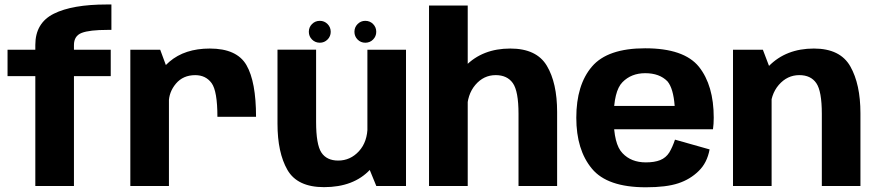

<svg xmlns="http://www.w3.org/2000/svg" viewBox="-20 -809 3818 835"><path d="M133.6 0H301.6V-477.8H461.6V-592.7H301.6V-613.1Q301.6 -653 335.5 -666Q369.3 -679 448.3 -679H464.5V-789.5H443.8Q294.4 -789.5 214 -749.3Q133.6 -709.1 133.6 -613.6V-592.7H12.8V-477.8H133.6Z M925.5 -300.9H1093.5Q1093.5 -453.7 1051.8 -525.8Q1010 -597.9 892.4 -597.9Q783.7 -597.9 716.7 -540.6Q649.7 -483.3 649.7 -399.4L714 -361.3Q714 -408.5 745.2 -445.4Q776.3 -482.2 829 -482.2Q874.9 -482.2 900.2 -447.6Q925.5 -412.9 925.5 -300.9ZM546.8 0H714.7V-490L676.7 -592.7H546.8Z M1616.6 0H1745.7V-592.7H1577.8V-94.7ZM1354.7 -593H1186.8V-271.2Q1186.8 -145.1 1230 -70.1Q1273.2 4.9 1389.2 4.9Q1518.3 4.9 1589.6 -71.5Q1660.8 -148 1660.8 -226L1578.5 -260.5Q1578.5 -192.4 1541.1 -151.5Q1503.6 -110.7 1450.8 -110.7Q1400.9 -110.7 1377.8 -145.5Q1354.7 -180.3 1354.7 -279.4ZM1371.1 -623.2Q1390.5 -623.2 1404.4 -637.1Q1418.3 -651 1418.3 -670.7Q1418.3 -690.6 1404.4 -704.5Q1390.5 -718.4 1371.1 -718.4Q1350.9 -718.4 1337 -704.5Q1323.1 -690.6 1323.1 -670.7Q1323.1 -651 1337 -637.1Q1350.9 -623.2 1371.1 -623.2ZM1568.6 -623.2Q1588.8 -623.2 1602.5 -637.1Q1616.3 -651 1616.3 -670.7Q1616.3 -690.6 1602.5 -704.5Q1588.8 -718.4 1568.6 -718.4Q1549.2 -718.4 1535.3 -704.5Q1521.4 -690.6 1521.4 -670.7Q1521.4 -651 1535.1 -637.1Q1548.9 -623.2 1568.6 -623.2Z M1845.8 0H2014.1V-785H1845.8ZM2235 0H2402.9V-321.8Q2402.9 -448.4 2358.1 -523.1Q2313.4 -597.9 2199.2 -597.9Q2078.4 -597.9 2004 -521.7Q1929.5 -445.5 1929.5 -367L2011.2 -329.4Q2011.2 -397.5 2047.3 -439.9Q2083.4 -482.3 2135.7 -482.3Q2185.6 -482.3 2210.3 -447.5Q2235 -412.7 2235 -313.9Z M2788.8 5.5V-102.8Q2724.7 -102.8 2687.1 -143Q2648.9 -182.3 2648.9 -296.4Q2648.9 -412.9 2687.1 -451.6Q2725.4 -490.7 2786.1 -490.7Q2848.3 -490.7 2882.8 -455.2Q2908.4 -424.7 2914.1 -348.4H2633.7V-246.9H3080.7Q3084 -269.5 3084 -297.1Q3084 -437.6 3019.7 -518.5Q2954.6 -599 2785.8 -599Q2622.2 -599 2554.5 -519.6Q2486.3 -440.2 2486.3 -296.8Q2486.3 -157.2 2554.1 -75.6Q2620.9 5.5 2788.8 5.5ZM2788.8 -102.8V5.5Q2878 5.5 2929.9 -11.9Q2981.5 -28.9 3018.4 -65.2Q3055.2 -100.6 3066 -159.2L2915.5 -201.7Q2905 -170 2890.9 -146.2Q2876.2 -122.8 2851.1 -112.7Q2826.4 -102.8 2788.8 -102.8Z M3167.8 0H3335.7V-492.8L3297.7 -592.7H3167.8ZM3554.1 0H3722V-316.3Q3722 -442.9 3677.9 -520.4Q3633.8 -597.9 3519.6 -597.9Q3398.8 -597.9 3323.7 -521.7Q3248.6 -445.5 3248.6 -367L3330.3 -329.4Q3330.3 -397.5 3367 -439.9Q3403.8 -482.3 3456.2 -482.3Q3506 -482.3 3530 -447.5Q3554.1 -412.7 3554.1 -313.9Z"/></svg>

Font: Anybody Thin
Style: Regular
Weight: 100
Designer: Tyler Finck
Foundry: Etcetera Type Company
Version: Version 1.114;gftools[0.9.25]